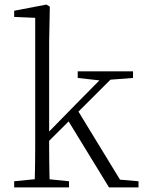

<svg xmlns="http://www.w3.org/2000/svg" viewBox="-20 -820 630 840"><path d="M42 0V-27L153 -38H173L282 -27V0ZM131 0Q132 -21 132.5 -49Q133 -77 133.5 -108Q134 -139 134 -169.5Q134 -200 134 -226V-742L42 -746V-773L183 -800L198 -791L195 -637V-227Q195 -201 195 -170Q195 -139 195.5 -108Q196 -77 196.5 -49Q197 -21 198 0ZM166 -175V-218H169L311 -363L454 -508H500ZM457 0 274 -299 317 -342 505 -34 586 -27V0ZM320 -479V-508H562V-479L445 -470L427 -467Z"/></svg>

Font: Noto Serif JP ExtraLight ExtraLight
Style: Regular
Weight: 250
Version: Version 2.003-H1;hotconv 1.1.1;makeotfexe 2.6.0